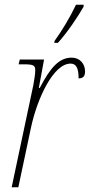

<svg xmlns="http://www.w3.org/2000/svg" viewBox="-20 -786 377 806"><path d="M208 -606H223C262 -649 306 -714 331 -758V-766H299C273 -711 239 -656 209 -614ZM120 -429 29 0H57L110 -250C137 -376 205 -519 276 -519C297 -519 310 -505 310 -457C331 -457 337 -468 337 -487C337 -517 316 -544 281 -544C227 -544 191 -501 147 -417H143L165 -536H63L58 -516H78C121 -516 128 -512 128 -490C128 -474 123 -448 120 -429Z"/></svg>

Font: Noto Serif Condensed Thin
Style: Italic
Weight: 100
Width: 3
Italic angle: -12°
Designer: Monotype Design Team
Foundry: Monotype Imaging Inc.
Version: Version 2.013